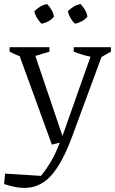

<svg xmlns="http://www.w3.org/2000/svg" viewBox="-38 -717 563 940"><path d="M-18 184 -13 133 163 144Q189 111 207 81.5Q225 52 240 17.5Q255 -17 272 -63L418 -476H473L315 -48Q267 82 212.5 142.5Q158 203 81 203Q59 203 34 198Q9 193 -18 184ZM216 -9 46 -476H124L277 -24ZM98 -432Q74 -436 51.5 -444.5Q29 -453 9 -464V-486H204V-464ZM448 -432Q416 -436 384.5 -444Q353 -452 323 -464V-486H505V-464ZM193 -697Q205 -684 214.5 -668Q224 -652 226 -635Q215 -622 199 -613Q183 -604 165 -601Q153 -613 143.5 -628.5Q134 -644 130 -662Q142 -674 158 -684Q174 -694 193 -697ZM357 -697Q369 -684 378.5 -668Q388 -652 390 -635Q379 -622 362.5 -613Q346 -604 329 -601Q316 -613 307 -629Q298 -645 294 -662Q306 -674 322 -684Q338 -694 357 -697Z"/></svg>

Font: Piazzolla Thin Light
Style: Regular
Weight: 300
Version: Version 2.005